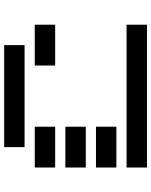

<svg xmlns="http://www.w3.org/2000/svg" viewBox="78 -802 724 919"><g transform="rotate(-90 439.5 -342.0)"><path d="M683.6 -683.6V-585.9H195.3V-683.6ZM781.2 -97.7V0H97.7V-97.7ZM293 -244.1V-146.5H97.7V-244.1ZM293 -390.6V-293H97.7V-390.6ZM781.2 -537.1V-439.5H585.9V-537.1ZM293 -537.1V-439.5H97.7V-537.1Z"/></g></svg>

Font: Trigram
Style: Regular
Weight: 400
Designer: GGBotNet
Foundry: GGBotNet
Version: 1.05